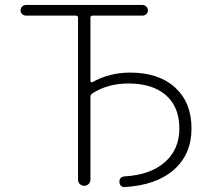

<svg xmlns="http://www.w3.org/2000/svg" viewBox="-20 -750 846 775"><path d="M85 -687Q76 -687 69.5 -693Q63 -699 63 -708Q63 -717 69.5 -723.5Q76 -730 85 -730H555Q564 -730 570.5 -723.5Q577 -717 577 -708Q577 -699 570.5 -693Q564 -687 555 -687H354Q345 -687 345 -678V-423Q345 -420 347.5 -418.5Q350 -417 352 -418Q422 -457 505 -457Q621 -457 687 -396.5Q753 -336 753 -232Q753 -127 681.5 -64.5Q610 -2 483 5Q474 6 468 -0.5Q462 -7 462 -16Q462 -36 483 -38Q587 -44 645.5 -95.5Q704 -147 704 -231Q704 -318 650 -365.5Q596 -413 498 -413Q415 -413 353 -373Q345 -368 345 -360V-25Q345 -14 337.5 -7Q330 0 320 0Q310 0 302.5 -7Q295 -14 295 -25V-678Q295 -687 286 -687Z"/></svg>

Font: Rounded Mplus 1c Light
Style: Regular
Weight: 300
Version: Version 1.059.20150529